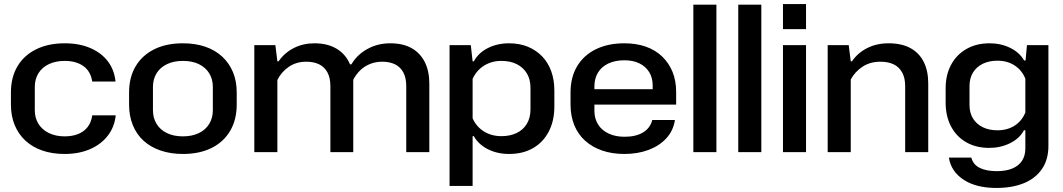

<svg xmlns="http://www.w3.org/2000/svg" viewBox="-20 -752 5255 949"><path d="M299 9Q238 9 189 -8Q140 -25 105.5 -57Q71 -89 52.5 -134Q34 -179 34 -235V-295Q34 -370 66.5 -424.5Q99 -479 159 -508.5Q219 -538 300 -538Q372 -538 426.5 -514.5Q481 -491 513 -449Q545 -407 551 -349H436Q428 -400 392 -425.5Q356 -451 300 -451Q255 -451 221.5 -435Q188 -419 170 -390Q152 -361 152 -322V-207Q152 -169 170 -140Q188 -111 221.5 -94.5Q255 -78 300 -78Q337 -78 366 -89.5Q395 -101 413 -124Q431 -147 436 -182H552Q546 -124 512.5 -81Q479 -38 424.5 -14.5Q370 9 299 9Z M884 9Q823 9 773.5 -8Q724 -25 689.5 -56.5Q655 -88 636.5 -133.5Q618 -179 618 -235V-295Q618 -370 650.5 -424.5Q683 -479 742.5 -508.5Q802 -538 884 -538Q946 -538 995 -521Q1044 -504 1078.5 -472Q1113 -440 1131.5 -395.5Q1150 -351 1150 -295V-235Q1150 -160 1117.5 -105Q1085 -50 1025.5 -20.5Q966 9 884 9ZM884 -78Q929 -78 962.5 -94Q996 -110 1014 -139.5Q1032 -169 1032 -207V-322Q1032 -361 1014 -390Q996 -419 963 -435Q930 -451 884 -451Q839 -451 805.5 -435Q772 -419 754 -390Q736 -361 736 -322V-207Q736 -169 754 -139.5Q772 -110 805.5 -94Q839 -78 884 -78Z M1237 0V-529H1341L1351 -449H1357Q1386 -491 1432 -514.5Q1478 -538 1534 -538Q1599 -538 1644 -511Q1689 -484 1710 -434H1717Q1745 -482 1796 -510Q1847 -538 1909 -538Q1972 -538 2014.5 -514Q2057 -490 2079.5 -445.5Q2102 -401 2102 -339V0H1988V-326Q1988 -367 1973.5 -394Q1959 -421 1932.5 -434Q1906 -447 1870 -447Q1837 -447 1809.5 -436Q1782 -425 1761 -405Q1740 -385 1726 -358Q1726 -351 1726 -344.5Q1726 -338 1726 -331V0H1613V-326Q1613 -367 1598.5 -394Q1584 -421 1557.5 -434Q1531 -447 1494 -447Q1445 -447 1408.5 -422.5Q1372 -398 1351 -357V0Z M2202 167V-529H2307L2316 -449H2322Q2345 -491 2391.5 -514.5Q2438 -538 2496 -538Q2548 -538 2589 -521Q2630 -504 2659.5 -473.5Q2689 -443 2704.5 -400Q2720 -357 2720 -305V-225Q2720 -155 2692.5 -102Q2665 -49 2615 -20Q2565 9 2496 9Q2438 9 2391.5 -14.5Q2345 -38 2322 -79H2316V167ZM2458 -79Q2501 -79 2533.5 -94.5Q2566 -110 2584 -140Q2602 -170 2602 -211V-318Q2602 -360 2584 -389.5Q2566 -419 2534 -435Q2502 -451 2458 -451Q2410 -451 2372.5 -427.5Q2335 -404 2316 -362V-167Q2335 -125 2372.5 -102Q2410 -79 2458 -79Z M3066 9Q3005 9 2956 -8Q2907 -25 2872 -56.5Q2837 -88 2818.5 -133.5Q2800 -179 2800 -235V-295Q2800 -370 2832.5 -424.5Q2865 -479 2925 -508.5Q2985 -538 3066 -538Q3125 -538 3172 -521.5Q3219 -505 3252.5 -473Q3286 -441 3304 -397Q3322 -353 3322 -298V-235H2900V-311H3218L3206 -294V-330Q3206 -368 3188.5 -396Q3171 -424 3140 -439Q3109 -454 3066 -454Q3020 -454 2986.5 -438Q2953 -422 2935.5 -393Q2918 -364 2918 -325V-204Q2918 -166 2936 -137Q2954 -108 2988 -92Q3022 -76 3067 -76Q3123 -76 3158.5 -97.5Q3194 -119 3204 -159H3316Q3308 -106 3273.5 -68.5Q3239 -31 3185.5 -11Q3132 9 3066 9Z M3407 0V-729H3521V0Z M3629 0V-729H3743V0Z M3850 0V-529H3964V0ZM3850 -608V-732H3964V-608Z M4071 0V-529H4175L4185 -449H4191Q4220 -491 4266.5 -514.5Q4313 -538 4372 -538Q4437 -538 4480.5 -514Q4524 -490 4546 -445.5Q4568 -401 4568 -340V0H4454V-326Q4454 -367 4439 -394Q4424 -421 4397 -434Q4370 -447 4332 -447Q4281 -447 4243.5 -422.5Q4206 -398 4185 -359V0Z M4905 177Q4805 177 4743 136.5Q4681 96 4670 27H4781Q4790 62 4823 78Q4856 94 4907 94Q4953 94 4984.5 80.5Q5016 67 5032 42Q5048 17 5048 -18V-108H5041Q5019 -67 4972 -44Q4925 -21 4870 -21Q4804 -21 4755.5 -49Q4707 -77 4680.5 -127.5Q4654 -178 4654 -245V-315Q4654 -382 4681 -432Q4708 -482 4757 -510Q4806 -538 4871 -538Q4928 -538 4974 -515Q5020 -492 5042 -453H5049L5056 -529H5162V-31Q5162 37 5130 83.5Q5098 130 5040.5 153.5Q4983 177 4905 177ZM4910 -108Q4959 -108 4995 -131Q5031 -154 5048 -196V-363Q5031 -405 4995 -428.5Q4959 -452 4910 -452Q4869 -452 4838 -437Q4807 -422 4789.5 -394Q4772 -366 4772 -326V-233Q4772 -194 4789.5 -166Q4807 -138 4838 -123Q4869 -108 4910 -108Z"/></svg>

Font: Hubot Sans Medium
Style: Regular
Weight: 500
Designer: Deni Anggara
Foundry: GitHub, Inc., Subsidiary of Microsoft Corporation
Version: Version 2.000